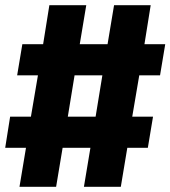

<svg xmlns="http://www.w3.org/2000/svg" viewBox="-23 -737 656 739"><path d="M52 -18 77 -168H-3L16 -288H96L123 -447H43L63 -567H143L167 -717H309L284 -567H391L416 -717H557L533 -567H613L593 -447H513L486 -288H566L546 -168H467L442 -18H300L325 -168H218L193 -18ZM238 -288H345L371 -447H264Z"/></svg>

Font: Iosevka Curly Slab HvExObl
Style: Regular
Weight: 900
Width: 7
Italic angle: -9°
Monospace: yes
Designer: Belleve Invis
Foundry: Belleve Invis
Version: Version 11.1.0; ttfautohint (v1.8.3)